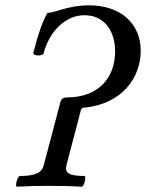

<svg xmlns="http://www.w3.org/2000/svg" viewBox="-20 -696 547 719"><path d="M43 3C82 1 121 0 162 0C211 0 249 1 286 3C295 3 305 -37 296 -37C235 -37 222 -50 229 -78L282 -280C284 -291 290 -293 296 -293C441 -307 507 -409 507 -506C507 -608 431 -676 314 -676C233 -676 189 -648 158 -648C141 -620 124 -573 105 -499C102 -485 139 -486 143 -495C164 -578 225 -639 296 -639C368 -639 411 -584 411 -503C411 -414 358 -331 229 -331C218 -331 209 -326 206 -313L144 -78C137 -50 115 -37 54 -37C46 -37 35 2 43 3Z"/></svg>

Font: Junicode Two Beta SemiCondensed Medium
Style: Italic
Weight: 500
Width: 4
Italic angle: -10°
Version: Version 1.063